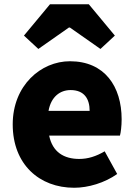

<svg xmlns="http://www.w3.org/2000/svg" viewBox="-20 -872 636 906"><path d="M330 14C396 14 474 -9 533 -51L474 -158C433 -134 395 -122 354 -122C282 -122 228 -154 212 -232H546C550 -246 554 -277 554 -309C554 -464 474 -583 310 -583C173 -583 40 -469 40 -285C40 -96 166 14 330 14ZM209 -349C221 -416 264 -447 313 -447C378 -447 403 -405 403 -349ZM93 -704 161 -641 305 -742H310L454 -641L522 -704L399 -852H216Z"/></svg>

Font: ChiuKong Gothic MN Heavy
Style: Regular
Weight: 900
Designer: Ryoko NISHIZUKA 西塚涼子 (kana, bopomofo & ideographs); Paul D. Hunt (Latin, Greek & Cyrillic); Sandoll Communications 산돌커뮤니
Foundry: Adobe
Version: Version 1.300